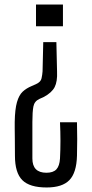

<svg xmlns="http://www.w3.org/2000/svg" viewBox="-20 -620 407 848"><path d="M229 -434 232 -304Q234 -260 221.5 -235.5Q209 -211 174 -192L154 -183Q132 -173 127.5 -149.5Q123 -126 123 -81V80Q123 143 185 143Q215 143 229 128Q243 113 245 80Q247 42 247 2Q247 -38 245 -80H320Q321 -43 321 -5.5Q321 32 320 68Q318 143 286.5 175.5Q255 208 186 208Q111 208 78.5 175.5Q46 143 46 68Q46 19 45.5 -9Q45 -37 45 -52.5Q45 -68 45 -81Q46 -138 55 -169Q64 -200 80 -215Q96 -230 120 -240L140 -249Q160 -258 163.5 -274Q167 -290 168 -305L171 -434ZM258 -600V-504H139V-600Z"/></svg>

Font: Big Shoulders Display Medium
Style: Regular
Weight: 500
Designer: Patric King
Foundry: XO Type Co
Version: Version 1.000; ttfautohint (v1.8.2)